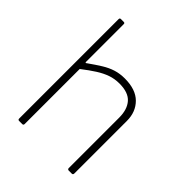

<svg xmlns="http://www.w3.org/2000/svg" viewBox="-206 -865 989 989"><g transform="rotate(45 288.0 -371.0)"><path d="M100 0Q91 0 91 -9V-733Q91 -742 99 -742H120Q128 -742 128 -734V-460Q128 -455 130 -454Q132 -453 136 -457Q174 -484 204 -502.5Q234 -521 264 -530.5Q294 -540 330 -540Q410 -540 451 -499Q492 -458 492 -393V-10Q492 0 483 0H461Q457 0 454.5 -2.5Q452 -5 452 -9V-377Q452 -436 423 -469Q394 -502 329 -502Q294 -502 264 -491.5Q234 -481 202.5 -461Q171 -441 131 -410V-9Q131 0 122 0H100Z"/></g></svg>

Font: Libre Franklin Thin Thin
Style: Regular
Weight: 250
Version: Version 3.000